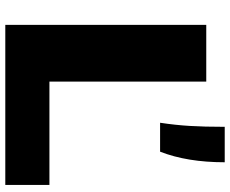

<svg xmlns="http://www.w3.org/2000/svg" viewBox="-90 -758 848 707"><g transform="rotate(90 333.5 -404.0)"><path d="M71 0V-740H280V-162.5H660.5V0ZM446.5 -808H577Q577 -669.5 538 -570H431.5Q440 -626 443.2 -679Q446.5 -732 446.5 -808Z"/></g></svg>

Font: Encode Sans Expanded ExtraBold
Style: Regular
Weight: 800
Width: 7
Designer: Multiple Designers
Foundry: Impallari Type
Version: Version 2.000